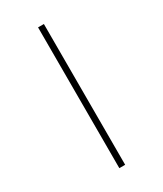

<svg xmlns="http://www.w3.org/2000/svg" viewBox="-235 -911 971 1141"><g transform="rotate(-30 250.0 -340.0)"><path d="M230 143V-823H270V143Z"/></g></svg>

Font: Iosevka SS18 Extralight
Style: Regular
Weight: 200
Monospace: yes
Designer: Belleve Invis
Foundry: Belleve Invis
Version: Version 25.1.1; ttfautohint (v1.8.4)